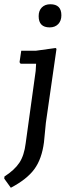

<svg xmlns="http://www.w3.org/2000/svg" viewBox="-65 -690 327 904"><path d="M172 -670Q224 -670 224 -618Q224 -592 209 -576.5Q194 -561 169 -561Q117 -561 117 -614Q117 -640 132 -655Q147 -670 172 -670ZM197 -464 201 -460 151 -112 142 -20Q132 58 97 106Q62 154 -14 194L-45 151L-44 141Q3 111 26 76.5Q49 42 56 -16L103 -356L105 -390H32L27 -397L35 -451H103Z"/></svg>

Font: Alegreya Sans SC Medium
Style: Italic
Weight: 500
Italic angle: -7°
Designer: Juan Pablo del Peral
Foundry: Huerta Tipografica
Version: Version 2.007